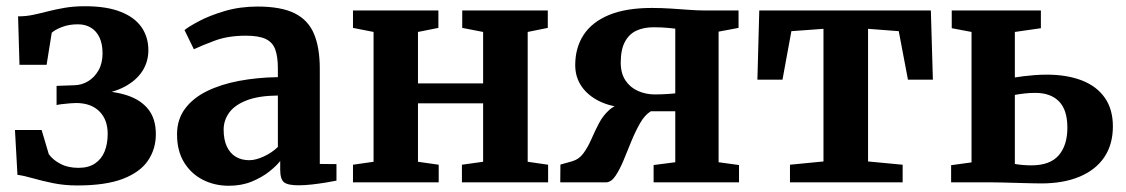

<svg xmlns="http://www.w3.org/2000/svg" viewBox="-20 -585 3611 616"><path d="M228 10Q186 10 149.8 2.5Q113.5 -5 85 -13.2Q56.5 -21.5 36 -24L28 -168H113.5L136.5 -90.5Q149 -72.5 173.5 -59.5Q198 -46.5 231.5 -46.5Q264.5 -46.5 285.2 -60.8Q306 -75 315.8 -99.5Q325.5 -124 325.5 -155.5Q325.5 -201.5 298.5 -228Q271.5 -254.5 224 -254.5Q217.5 -254.5 204.8 -253.5Q192 -252.5 179.5 -251Q167 -249.5 161.5 -248V-309.5L218.5 -311.5Q242 -312 262.5 -324.2Q283 -336.5 296 -359.2Q309 -382 309 -414Q309 -444 299.2 -464.8Q289.5 -485.5 271.8 -496.2Q254 -507 230 -507Q200.5 -507 178 -498Q155.5 -489 146 -480L129.5 -377H42.5L38 -532.5Q63.5 -532.5 86.8 -537.5Q110 -542.5 134.5 -548.8Q159 -555 187.8 -560Q216.5 -565 253 -565Q322 -565 367 -547.2Q412 -529.5 434 -497.8Q456 -466 456 -424Q456 -387 436.8 -357Q417.5 -327 380.2 -307Q343 -287 288 -280.5L289 -293.5Q346.5 -293 389.5 -278.5Q432.5 -264 456.2 -233.8Q480 -203.5 480 -154.5Q480 -107 454.8 -69.8Q429.5 -32.5 374.2 -11.2Q319 10 228 10Z M714 11Q669 11 631.2 -8Q593.5 -27 570.8 -63.8Q548 -100.5 548 -154Q548 -201.5 573.5 -236Q599 -270.5 643.8 -292.5Q688.5 -314.5 747 -325.5Q805.5 -336.5 871.5 -337.5V-365.5Q871.5 -403 863.2 -426Q855 -449 832.8 -459.8Q810.5 -470.5 768.5 -470.5Q711.5 -470.5 668.8 -454.5Q626 -438.5 602 -427L572 -488.5Q584.5 -499 618.2 -517Q652 -535 700.8 -549.5Q749.5 -564 806.5 -564Q881.5 -564 925 -542.5Q968.5 -521 987.2 -476.8Q1006 -432.5 1006 -364V-59L1059.5 -58.5V-5.5Q1048 -3 1026.8 0.5Q1005.5 4 981.5 6.8Q957.5 9.5 937.5 9.5Q903.5 9.5 891.2 -0.2Q879 -10 879 -40.5V-68.5Q867 -53 843.8 -34.5Q820.5 -16 787.8 -2.5Q755 11 714 11ZM779.5 -71Q800.5 -71 826.8 -83.2Q853 -95.5 871.5 -113.5V-278.5Q810.5 -278 772 -263.2Q733.5 -248.5 715.5 -223.8Q697.5 -199 697.5 -169Q697.5 -137 707.8 -115Q718 -93 736.5 -82Q755 -71 779.5 -71Z M1112.5 0V-56.5L1178.5 -66V-482.5L1112.5 -495.5V-551.5H1386.5V-495.5L1321 -482.5V-317.5H1530V-482.5L1463 -495.5V-551.5H1737.5V-495.5L1673 -482.5V-66L1738.5 -56.5V0H1462V-56.5L1530 -66V-253.5H1321V-66L1387.5 -56.5V0Z M1777.5 0 1778 -57 1815.5 -67.5Q1838 -74 1852.2 -93.8Q1866.5 -113.5 1877.8 -139.5Q1889 -165.5 1902.2 -190.5Q1915.5 -215.5 1935.8 -233.2Q1956 -251 1989 -254L1990 -239.5Q1940.5 -242 1903.5 -260Q1866.5 -278 1846 -307.8Q1825.5 -337.5 1825.5 -376Q1825.5 -431.5 1852.2 -472.8Q1879 -514 1933.5 -536.8Q1988 -559.5 2071.5 -559.5Q2102.5 -559.5 2132.8 -557.5Q2163 -555.5 2190 -553.5Q2217 -551.5 2236.5 -551.5H2349.5V-495.5L2285.5 -483.5V-64.5L2351 -55.5V0H2077V-55.5L2146.5 -64.5V-228H2068Q2049 -216.5 2034 -190.5Q2019 -164.5 2006 -132.8Q1993 -101 1980.8 -71.2Q1968.5 -41.5 1955.2 -21.5Q1942 -1.5 1926 0ZM2081.5 -282Q2092 -282 2104.2 -282.5Q2116.5 -283 2128 -283.8Q2139.5 -284.5 2146.5 -285.5V-493Q2138.5 -494 2126.8 -495.2Q2115 -496.5 2101.8 -497Q2088.5 -497.5 2076.5 -497.5Q2045 -497.5 2021.5 -486.5Q1998 -475.5 1984.8 -450.5Q1971.5 -425.5 1971.5 -384Q1971.5 -350 1986.5 -327.2Q2001.5 -304.5 2026.8 -293.2Q2052 -282 2081.5 -282Z M2514.5 0V-56.5L2622 -67V-492.5L2519 -485L2490.5 -329.5H2410L2416 -551.5H2966.5L2973 -329.5H2893L2863.5 -485L2765 -492.5V-67L2876 -56.5V0Z M3031.5 0V-55L3097 -64V-482.5L3033.5 -494.5V-551.5H3319.5V-494.5L3236 -482.5V-336.5Q3248 -338.5 3264 -340.5Q3280 -342.5 3299.2 -344Q3318.5 -345.5 3338 -345.5Q3403 -345.5 3450.8 -327Q3498.5 -308.5 3524.5 -271.5Q3550.5 -234.5 3550.5 -179.5Q3550.5 -121.5 3522.8 -80.5Q3495 -39.5 3443.2 -18Q3391.5 3.5 3320.5 3.5Q3310.5 3.5 3289.2 3Q3268 2.5 3242.8 1.8Q3217.5 1 3195 0.5Q3172.5 0 3160 0ZM3289 -54.5Q3349 -54.5 3376.8 -86.8Q3404.5 -119 3404.5 -175.5Q3404.5 -232 3377.8 -259.5Q3351 -287 3301.5 -287Q3284 -287 3266.2 -285Q3248.5 -283 3236 -280.5V-59Q3246 -57 3260.2 -55.8Q3274.5 -54.5 3289 -54.5Z"/></svg>

Font: Merriweather 28pt
Style: Bold
Weight: 700
Version: Version 2.100